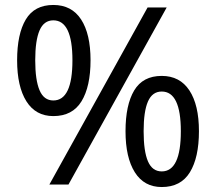

<svg xmlns="http://www.w3.org/2000/svg" viewBox="-20 -744 871 774"><path d="M195 -724Q269 -724 307 -665.5Q345 -607 345 -501Q345 -395 308.5 -335.5Q272 -276 195 -276Q124 -276 86.5 -335.5Q49 -395 49 -501Q49 -607 84 -665.5Q119 -724 195 -724ZM652 -714 256 0H179L575 -714ZM195 -662Q157 -662 139.5 -621.5Q122 -581 122 -501Q122 -421 139.5 -380Q157 -339 195 -339Q272 -339 272 -501Q272 -662 195 -662ZM632 -438Q705 -438 743.5 -379.5Q782 -321 782 -215Q782 -109 745.5 -49.5Q709 10 632 10Q561 10 523.5 -49.5Q486 -109 486 -215Q486 -321 521 -379.5Q556 -438 632 -438ZM632 -375Q594 -375 576.5 -335Q559 -295 559 -215Q559 -134 576.5 -93.5Q594 -53 632 -53Q709 -53 709 -215Q709 -375 632 -375Z"/></svg>

Font: Noto Sans Tirhuta
Style: Regular
Weight: 400
Designer: Monotype Design Team
Foundry: Monotype Imaging Inc.
Version: Version 2.003; ttfautohint (v1.8.4.7-5d5b)